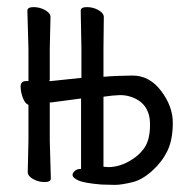

<svg xmlns="http://www.w3.org/2000/svg" viewBox="-20 -504 540 540"><path d="M303 16 265 15Q217 11 200.5 3.5Q184 -4 184 -12Q184 -17 190 -23Q196 -29 208 -29V-227L125 -216H120V-108L123 -2Q123 8 105.5 8Q88 8 73 -0.5Q58 -9 58 -20L60 -108V-209Q50 -213 44 -229.5Q38 -246 38 -261Q38 -276 54 -276H60V-367L57 -474Q57 -484 74.5 -484Q92 -484 107 -475.5Q122 -467 122 -456L120 -367V-278Q116 -276 119 -276H123L209 -285V-367L207 -474Q207 -484 224.5 -484Q242 -484 257 -475.5Q272 -467 272 -456L271 -367V-288Q304 -291 352 -291.5Q400 -292 433 -248.5Q466 -205 466 -159Q466 -111 451 -80Q436 -49 408.5 -24Q381 1 354 8Q322 16 303 16ZM284 -34Q313 -34 341.5 -49.5Q370 -65 386 -88Q402 -111 402 -154Q402 -211 353 -230Q335 -237 316.5 -236.5Q298 -236 271 -232V-35Z"/></svg>

Font: LXGW WenKai Mono TC
Style: Regular
Weight: 400
Designer: LXGW / Fontworks Inc.
Foundry: LXGW / Fontworks Inc.
Version: Version 1.330